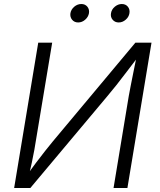

<svg xmlns="http://www.w3.org/2000/svg" viewBox="-20 -941 799 961"><path d="M617.7 0H548.3L624.5 -460.4Q628.4 -481.4 634.3 -512.2Q640.1 -543 648.2 -582Q656.2 -621.1 665.5 -667H679.2Q641.1 -617.2 613.3 -580.6Q585.4 -543.9 562.7 -515.1Q540 -486.3 517.6 -460L131.8 0H50.8L171.4 -727.5H241.2L161.1 -246.1Q157.2 -220.7 151.9 -190.9Q146.5 -161.1 139.4 -127.7Q132.3 -94.2 123 -58.1H111.3Q135.7 -93.8 160.2 -126.2Q184.6 -158.7 206.3 -186Q228 -213.4 244.6 -233.4L657.7 -727.5H738.3ZM574.2 -828.6Q555.2 -828.6 543.7 -842.3Q532.2 -856 535.6 -875Q538.6 -894 554.7 -907.5Q570.8 -920.9 589.8 -920.9Q608.9 -920.9 619.9 -907.5Q630.9 -894 627.9 -875Q625 -856 609.1 -842.3Q593.3 -828.6 574.2 -828.6ZM371.1 -828.6Q352.1 -828.6 340.8 -842.3Q329.6 -856 332.5 -875Q335.9 -894 351.8 -907.5Q367.7 -920.9 387.2 -920.9Q406.2 -920.9 417.2 -907.5Q428.2 -894 425.3 -875Q421.9 -856 406.2 -842.3Q390.6 -828.6 371.1 -828.6Z"/></svg>

Font: Inter Light
Style: Italic
Weight: 300
Italic angle: -9.3988°
Designer: Rasmus Andersson
Foundry: rsms
Version: Version 4.001;git-66647c0bb